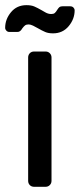

<svg xmlns="http://www.w3.org/2000/svg" viewBox="-33 -718 307 738"><path d="M-13.2 -610.8Q-13.2 -644 9.3 -671.1Q31.7 -698.2 68.8 -698.2Q86.9 -698.2 98.9 -693.1Q110.8 -688 127.9 -678.2Q129.9 -677.2 140.9 -670.7Q151.9 -664.1 164.1 -664.1Q172.9 -664.1 177.5 -668Q182.1 -671.9 187 -680.2Q191.9 -688 195.8 -690.9Q199.7 -693.8 207 -693.8H236.8Q244.6 -693.8 249.3 -689Q253.9 -684.1 253.9 -678.2Q253.9 -645 231 -617.4Q208 -589.8 170.9 -589.8Q152.8 -589.8 140.9 -595Q128.9 -600.1 111.8 -609.9Q103 -614.7 94 -619.4Q85 -624 75.7 -624Q67.9 -624 63 -620.1Q58.1 -616.2 52.7 -608.9Q44.9 -594.7 33.7 -595.2H2.9Q-3.9 -595.2 -8.5 -600.1Q-13.2 -605 -13.2 -610.8ZM75.2 -22.9V-497.1Q75.2 -506.8 81.5 -513.4Q87.9 -520 98.1 -520H142.1Q151.9 -520 158.4 -513.4Q165 -506.8 165 -497.1V-22.9Q165 -13.2 158.4 -6.6Q151.9 0 142.1 0H98.1Q87.9 0 81.5 -6.6Q75.2 -13.2 75.2 -22.9Z"/></svg>

Font: Rubik AZ
Style: Regular
Weight: 400
Designer: Hubert and Fischer
Foundry: Hubert & Fischer
Version: Version 2.000